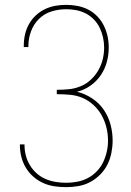

<svg xmlns="http://www.w3.org/2000/svg" viewBox="-20 -763 540 791"><path d="M253 8Q229 8 204.5 4.5Q180 1 158 -9Q136 -19 117.5 -35Q99 -51 86.5 -72Q74 -93 68 -116.5Q62 -140 62 -165V-168H81V-165Q81 -143 86.5 -122Q92 -101 103.5 -82Q115 -63 131.5 -48.5Q148 -34 168 -25.5Q188 -17 209.5 -13.5Q231 -10 253 -10Q276 -10 299 -14.5Q322 -19 342 -29.5Q362 -40 378.5 -57Q395 -74 405 -95Q415 -116 420 -138.5Q425 -161 425 -184Q425 -211 418.5 -237.5Q412 -264 399 -287.5Q386 -311 365.5 -330Q345 -349 320.5 -359.5Q296 -370 268.5 -372.5Q241 -375 214 -375V-393Q239 -393 264 -395.5Q289 -398 312 -407.5Q335 -417 353.5 -434Q372 -451 384.5 -472.5Q397 -494 403 -518Q409 -542 409 -567Q409 -588 404.5 -608.5Q400 -629 391 -648Q382 -667 367 -682.5Q352 -698 333.5 -707.5Q315 -717 294.5 -721Q274 -725 253 -725Q222 -725 192.5 -716Q163 -707 141 -685.5Q119 -664 108 -634.5Q97 -605 97 -575V-569H78V-575Q78 -598 83 -620.5Q88 -643 99 -663Q110 -683 127 -699Q144 -715 164.5 -725Q185 -735 207.5 -739Q230 -743 253 -743Q276 -743 299.5 -738.5Q323 -734 343.5 -723.5Q364 -713 380.5 -696Q397 -679 407.5 -658Q418 -637 423 -614Q428 -591 428 -567Q428 -537 420 -507.5Q412 -478 395 -453Q378 -428 352.5 -410Q327 -392 297 -385Q330 -377 359 -358Q388 -339 407 -311.5Q426 -284 435 -251Q444 -218 444 -184Q444 -159 439 -133.5Q434 -108 422.5 -85Q411 -62 392.5 -43.5Q374 -25 351.5 -13Q329 -1 303.5 3.5Q278 8 253 8Z"/></svg>

Font: Iosevka Curly Thin
Style: Regular
Weight: 100
Monospace: yes
Designer: Belleve Invis
Foundry: Belleve Invis
Version: Version 22.1.2; ttfautohint (v1.8.4)